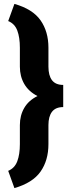

<svg xmlns="http://www.w3.org/2000/svg" viewBox="-20 -800 365 995"><path d="M54.7 174.8 22.5 85.4Q56.2 71.3 69.6 35.6Q83 0 83 -53.2V-151.9Q83 -201.7 105.7 -240.7Q128.4 -279.8 174.3 -302.2Q128.4 -325.7 105.7 -365Q83 -404.3 83 -454.6V-552.7Q83 -606.4 69.6 -641.8Q56.2 -677.2 22.5 -690.9L54.7 -779.8Q149.4 -752.9 190.2 -694.6Q231 -636.2 231 -552.7V-454.6Q231 -408.7 249.5 -384.3Q268.1 -359.9 307.6 -359.9V-245.1Q268.1 -245.1 249.5 -220.7Q231 -196.3 231 -151.9V-53.2Q231 30.8 190.2 89.1Q149.4 147.5 54.7 174.8Z"/></svg>

Font: Roboto Slab LO Black
Style: Regular
Weight: 900
Designer: Google
Version: Version 2.000